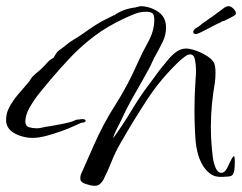

<svg xmlns="http://www.w3.org/2000/svg" viewBox="-22 -558 783 621"><path d="M284 43Q274 43 256.5 37.5Q239 32 238 22Q237 11 241.5 2Q246 -7 250 -17L280 -85Q312 -158 351.5 -219.5Q391 -281 423 -354Q437 -386 457 -422Q477 -458 477 -494Q477 -511 470.5 -515.5Q464 -520 450 -520Q431 -520 412.5 -512.5Q394 -505 377 -497Q324 -472 283.5 -441.5Q243 -411 208 -374.5Q173 -338 137 -295Q124 -280 106 -257.5Q88 -235 74 -210.5Q60 -186 60 -165Q60 -150 72 -146.5Q84 -143 97 -143Q105 -143 112.5 -145Q120 -147 127 -148L146 -151Q181 -157 197 -161Q213 -165 218.5 -168Q224 -171 227 -171Q229 -171 233 -171.5Q237 -172 245 -173Q248 -172 250 -172Q252 -172 253 -171Q255 -169 255 -167Q255 -164 250.5 -162.5Q246 -161 241 -161Q232 -157 214.5 -149Q197 -141 174 -133Q152 -125 127.5 -118.5Q103 -112 82 -112Q66 -112 47 -117.5Q28 -123 14 -134.5Q0 -146 -2 -164Q-4 -188 7.5 -210Q19 -232 36 -252Q53 -272 67 -288Q73 -294 77 -301.5Q81 -309 87 -314Q92 -319 98.5 -324Q105 -329 110 -334Q121 -344 129.5 -354Q138 -364 151 -371Q153 -374 155 -377.5Q157 -381 159 -384Q164 -392 173.5 -398.5Q183 -405 190 -411Q203 -422 216.5 -430Q230 -438 243 -447Q264 -462 285.5 -476Q307 -490 331 -501Q334 -503 338 -504.5Q342 -506 346 -509L347 -508Q375 -529 416 -534Q420 -535 424 -536Q428 -537 432 -538Q461 -538 488 -521Q515 -504 515 -469Q515 -445 504.5 -423.5Q494 -402 483 -382Q476 -371 471 -359Q466 -347 460 -336Q437 -294 413 -252.5Q389 -211 369 -167Q364 -157 355 -139.5Q346 -122 344 -111Q376 -155 403.5 -201Q431 -247 463 -289Q471 -300 479 -310.5Q487 -321 494 -331Q505 -344 518 -360.5Q531 -377 546.5 -389Q562 -401 580 -401Q593 -401 612.5 -394Q632 -387 649 -376Q666 -365 671 -353Q673 -348 674 -340Q675 -332 675 -324Q675 -315 674.5 -306Q674 -297 673 -291Q667 -257 663.5 -221Q660 -185 660 -147Q660 -113 663 -80Q664 -72 666 -52.5Q668 -33 675 -16Q682 1 694 1Q705 1 713.5 -16Q722 -33 726 -42Q731 -52 735 -53Q737 -50 737 -46Q738 -39 737 -19Q736 1 730 8Q726 12 715.5 13Q705 14 699 14Q674 16 657.5 3.5Q641 -9 631 -28Q621 -47 616.5 -66.5Q612 -86 611 -98Q609 -123 608 -149Q607 -175 607 -200Q607 -247 610 -292Q610 -297 611 -307.5Q612 -318 612 -330Q612 -349 608.5 -365.5Q605 -382 593 -382Q585 -382 576 -375Q567 -368 561 -363Q499 -305 453 -234.5Q407 -164 366 -92Q350 -64 338.5 -34.5Q327 -5 312 24Q308 31 301.5 37Q295 43 284 43ZM611 -448Q603 -448 603 -455Q603 -462 615 -469Q619 -471 623.5 -474.5Q628 -478 634 -483Q649 -493 668.5 -507Q688 -521 698 -529Q709 -538 717 -538Q725 -538 733 -530Q741 -522 741 -515Q741 -511 734 -506.5Q727 -502 708 -493L702 -490Q696 -490 692 -486Q691 -486 677 -479Q663 -472 652 -466Q640 -460 628.5 -454Q617 -448 611 -448Z"/></svg>

Font: Qwitcher Grypen
Style: Bold
Weight: 700
Designer: Robert E. Leuschke
Foundry: Robert E. Leuschke
Version: Version 1.100; ttfautohint (v1.8.3)